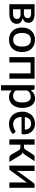

<svg xmlns="http://www.w3.org/2000/svg" viewBox="1556 -2116 729 3882"><g transform="rotate(90 1921.0 -175.5)"><path d="M268 -74.5Q312 -74.5 337.8 -95.8Q363.5 -117 363.5 -153Q363.5 -168.5 359 -182Q354.5 -195.5 343.5 -205.2Q332.5 -215 314.2 -220.5Q296 -226 268.5 -226H168V-74.5ZM168 -439V-293.5H256.5Q276.5 -293.5 293.2 -299.2Q310 -305 322.2 -315.2Q334.5 -325.5 341.2 -339.8Q348 -354 348 -371.5Q348 -384 343.5 -396.2Q339 -408.5 328.2 -418Q317.5 -427.5 300 -433.2Q282.5 -439 256.5 -439ZM260 -510Q307.5 -510 342 -500.8Q376.5 -491.5 398.8 -475Q421 -458.5 431.5 -436Q442 -413.5 442 -387.5Q442 -371 437.5 -353Q433 -335 422 -318.8Q411 -302.5 392.2 -289Q373.5 -275.5 344.5 -268Q399 -258 430.8 -228.2Q462.5 -198.5 462.5 -149Q462.5 -111 447 -83Q431.5 -55 404.8 -36.5Q378 -18 342.8 -9Q307.5 0 268.5 0H65.5V-510Z M785.5 -518Q842 -518 887.8 -499.5Q933.5 -481 965.8 -447Q998 -413 1015.5 -364.5Q1033 -316 1033 -255.5Q1033 -195 1015.5 -146.5Q998 -98 965.8 -63.8Q933.5 -29.5 887.8 -11Q842 7.5 785.5 7.5Q728.5 7.5 682.8 -11Q637 -29.5 604.5 -63.8Q572 -98 554.5 -146.5Q537 -195 537 -255.5Q537 -316 554.5 -364.5Q572 -413 604.5 -447Q637 -481 682.8 -499.5Q728.5 -518 785.5 -518ZM785.5 -76.5Q854.5 -76.5 888.2 -122.8Q922 -169 922 -255Q922 -341 888.2 -387.8Q854.5 -434.5 785.5 -434.5Q715.5 -434.5 681.5 -387.8Q647.5 -341 647.5 -255Q647.5 -169 681.5 -122.8Q715.5 -76.5 785.5 -76.5Z M1571 0H1464V-429H1243.5V0H1136V-510H1571Z M1810 -128Q1832.5 -99 1859.2 -87.2Q1886 -75.5 1918.5 -75.5Q1981.5 -75.5 2016.8 -121.5Q2052 -167.5 2052 -258.5Q2052 -305.5 2044 -338.8Q2036 -372 2021 -393Q2006 -414 1984.5 -423.5Q1963 -433 1936 -433Q1895 -433 1865.2 -415.2Q1835.5 -397.5 1810 -364.5ZM1804.5 -436Q1836.5 -473.5 1877.2 -496.5Q1918 -519.5 1972 -519.5Q2015 -519.5 2050 -502.2Q2085 -485 2110 -452Q2135 -419 2148.8 -370.2Q2162.5 -321.5 2162.5 -258.5Q2162.5 -202 2147.2 -153.2Q2132 -104.5 2103.5 -68.8Q2075 -33 2034.5 -12.8Q1994 7.5 1943 7.5Q1898 7.5 1866.8 -7Q1835.5 -21.5 1810 -47V169.5H1702.5V-510H1767.5Q1789.5 -510 1795.5 -489.5Z M2601 -312.5Q2601 -339.5 2593.2 -362.8Q2585.5 -386 2570.5 -403.2Q2555.5 -420.5 2533.2 -430.2Q2511 -440 2482 -440Q2423.5 -440 2390 -406.5Q2356.5 -373 2347.5 -312.5ZM2344.5 -246.5Q2346.5 -203 2358 -171.2Q2369.5 -139.5 2388.8 -118.5Q2408 -97.5 2434.8 -87.2Q2461.5 -77 2494.5 -77Q2526 -77 2549 -84.2Q2572 -91.5 2589 -100.2Q2606 -109 2618 -116.2Q2630 -123.5 2640 -123.5Q2653 -123.5 2660 -113.5L2690.5 -74Q2671.5 -51.5 2647.5 -36Q2623.5 -20.5 2596.5 -10.8Q2569.5 -1 2541 3.2Q2512.5 7.5 2485.5 7.5Q2432.5 7.5 2387.2 -10.2Q2342 -28 2308.8 -62.5Q2275.5 -97 2256.8 -148Q2238 -199 2238 -265.5Q2238 -318.5 2254.8 -364.5Q2271.5 -410.5 2302.8 -444.5Q2334 -478.5 2378.8 -498.2Q2423.5 -518 2480 -518Q2527 -518 2567 -502.8Q2607 -487.5 2636 -458Q2665 -428.5 2681.2 -385.8Q2697.5 -343 2697.5 -288.5Q2697.5 -263.5 2692 -255Q2686.5 -246.5 2672 -246.5Z M3104.5 -481Q3112.5 -494 3126.2 -502Q3140 -510 3155 -510H3239L3113.5 -318.5Q3101.5 -299 3088.5 -287Q3075.5 -275 3056.5 -268.5Q3081 -261.5 3097.2 -247.2Q3113.5 -233 3126.5 -210.5L3253 0H3179Q3150.5 0 3134.8 -9.5Q3119 -19 3108 -37.5L3021.5 -186.5Q3011 -205.5 2994 -214.5Q2977 -223.5 2955.5 -223.5H2905V0.5H2797.5V-510H2905V-295.5H2948.5Q2969.5 -295.5 2983.5 -303.5Q2997.5 -311.5 3007.5 -328Z M3777 -510V0H3669.5V-319.5Q3669.5 -330 3670.5 -342.5Q3671.5 -355 3673.5 -368Q3668.5 -357 3663.8 -347.8Q3659 -338.5 3653.5 -331L3432 -26.5Q3426 -17 3416 -8.2Q3406 0.5 3393.5 0.5H3328.5V-510H3436V-190.5Q3436 -180 3434.8 -167Q3433.5 -154 3431.5 -141Q3441.5 -164 3452 -179L3673.5 -483Q3679.5 -493 3689.5 -501.5Q3699.5 -510 3712 -510Z"/></g></svg>

Font: Lato SemiBold
Style: Regular
Weight: 600
Designer: Lukasz Dziedzic with Adam Twardoch and Botio Nikoltchev
Foundry: tyPoland Lukasz Dziedzic
Version: Version 2.015; 2015-08-06; http://www.latofonts.com/